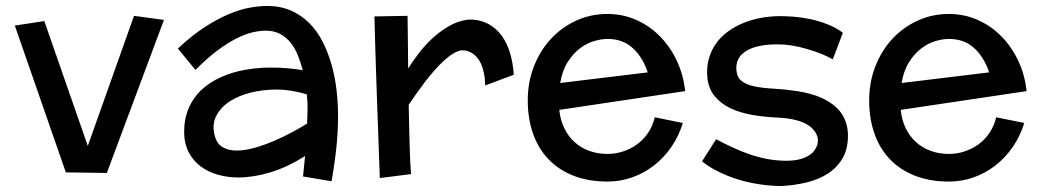

<svg xmlns="http://www.w3.org/2000/svg" viewBox="-20 -562 3496 645"><path d="M530.8 -495.1 338.9 19 201.2 17.1 29.8 -476.1 128.9 -491.2 274.9 -71.8 430.2 -508.8Z M998 30.8 1004.9 -38.1Q945.3 0 887.9 17.1Q830.6 34.2 780.8 34.2Q745.6 34.2 712.6 25.1Q679.7 16.1 654.5 -2.7Q629.4 -21.5 614 -50.5Q598.6 -79.6 598.6 -119.1Q598.6 -158.7 610.4 -189.9Q622.1 -221.2 642.6 -245.1Q663.1 -269 690.9 -286.1Q718.8 -303.2 750.7 -314Q782.7 -324.7 817.9 -329.8Q853 -335 887.7 -335Q919.9 -335 947.8 -332.5Q975.6 -330.1 997.1 -326.2Q990.7 -350.6 981.4 -374.3Q972.2 -397.9 957.8 -416.7Q943.4 -435.5 922.4 -447.3Q901.4 -459 872.1 -459Q853 -459 828.6 -453.4Q804.2 -447.8 774.9 -433.1Q745.6 -418.5 710.9 -392.8Q676.3 -367.2 636.7 -327.1L577.6 -398.9Q624.5 -442.9 667.5 -470.7Q710.4 -498.5 748.3 -514.4Q786.1 -530.3 818.6 -536.1Q851.1 -542 877 -542Q921.9 -542 957 -526.6Q992.2 -511.2 1018.8 -484.6Q1045.4 -458 1063.7 -422.1Q1082 -386.2 1093.8 -345Q1105.5 -303.7 1110.6 -259.3Q1115.7 -214.8 1115.7 -170.9Q1115.7 -124 1110.4 -70.3Q1105 -16.6 1093.8 46.9ZM1011.7 -147Q1012.7 -171.4 1013.2 -195.3Q1013.7 -219.2 1010.7 -245.1Q986.8 -252.4 960.4 -256.8Q934.1 -261.2 907.7 -261.2Q863.8 -261.2 822.5 -251Q781.2 -240.7 751.5 -221.2Q721.7 -201.7 706.8 -173.3Q691.9 -145 700.7 -108.9Q707.5 -79.6 727.3 -67.9Q747.1 -56.2 774.9 -56.2Q803.2 -56.2 836.2 -65.7Q869.1 -75.2 901.6 -89.1Q934.1 -103 962.9 -118.7Q991.7 -134.3 1011.7 -147Z M1609.9 -274.9Q1609.4 -298.8 1605.7 -316.4Q1602.1 -334 1596.4 -346.7Q1590.8 -359.4 1583.7 -367.7Q1576.7 -376 1569.3 -381.3Q1552.2 -393.6 1530.8 -393.1Q1517.1 -391.1 1501.7 -381.6Q1486.3 -372.1 1470.2 -357.2Q1454.1 -342.3 1437.7 -323.5Q1421.4 -304.7 1406.2 -284.9Q1391.1 -265.1 1377.4 -245.6Q1363.8 -226.1 1353 -210Q1353.5 -173.3 1354.5 -137.9Q1355.5 -102.5 1356.2 -72Q1356.9 -41.5 1358.2 -16.8Q1359.4 7.8 1360.8 22.9L1255.9 36.1Q1252.9 -47.9 1250.5 -116Q1248 -184.1 1246.1 -237.8Q1244.1 -291.5 1242.9 -332.5Q1241.7 -373.5 1240.7 -403.3Q1238.8 -473.1 1237.8 -506.8L1349.1 -508.8Q1349.6 -479 1349.9 -448Q1350.1 -417 1350.6 -391.1Q1351.1 -360.8 1351.1 -332Q1365.2 -354.5 1385.5 -381.3Q1405.8 -408.2 1431.4 -432.1Q1457 -456.1 1487.5 -473.9Q1518.1 -491.7 1552.7 -496.1Q1591.8 -498 1624 -479.5Q1637.7 -471.7 1651.1 -458.7Q1664.6 -445.8 1676 -425.5Q1687.5 -405.3 1695.3 -377.2Q1703.1 -349.1 1706.1 -311Z M2021 -44.9Q2046.9 -44.9 2072.3 -53Q2097.7 -61 2119.1 -76.4Q2140.6 -91.8 2156.5 -114.7Q2172.4 -137.7 2179.7 -168L2273.9 -148.9Q2260.3 -104.5 2235.4 -68.4Q2210.4 -32.2 2177.2 -6.3Q2144 19.5 2104.2 33.7Q2064.5 47.9 2021 47.9Q1956.5 47.9 1906.7 28.3Q1856.9 8.8 1822.8 -26.9Q1788.6 -62.5 1770.8 -112.8Q1752.9 -163.1 1752.9 -225.1Q1752.9 -286.1 1773.7 -339.1Q1794.4 -392.1 1830.6 -431.2Q1866.7 -470.2 1915.5 -492.7Q1964.4 -515.1 2021 -515.1Q2071.8 -515.1 2116.7 -495.4Q2161.6 -475.6 2196.3 -440.7Q2231 -405.8 2253.4 -358.4Q2275.9 -311 2281.7 -255.9L1858.9 -192.9Q1862.3 -158.2 1876 -130.6Q1889.6 -103 1910.9 -84Q1932.1 -64.9 1960.2 -54.9Q1988.3 -44.9 2021 -44.9ZM2155.8 -318.8 2152.8 -328.1Q2134.3 -376.5 2101.8 -403.8Q2069.3 -431.2 2021 -431.2Q2000.5 -431.2 1976.1 -424.1Q1951.7 -417 1928.7 -399.9Q1905.8 -382.8 1887.5 -354.2Q1869.1 -325.7 1861.8 -283.2Z M2828.6 -106.9Q2828.6 -60.5 2809.8 -29.1Q2791 2.4 2759.5 22.2Q2728 42 2687.3 51.5Q2646.5 61 2602.5 63Q2557.6 62.5 2511.7 53.7Q2492.2 50.3 2470.5 44.2Q2448.7 38.1 2426.3 29.3Q2403.8 20.5 2381.3 8.3Q2358.9 -3.9 2338.4 -20L2385.7 -94.2Q2412.6 -80.1 2440.7 -66.9Q2468.8 -53.7 2498 -43.7Q2527.3 -33.7 2558.1 -27.8Q2588.9 -22 2621.6 -22Q2648.4 -22 2667 -27.1Q2685.5 -32.2 2697.5 -39.8Q2709.5 -47.4 2716.1 -56.9Q2722.7 -66.4 2725.6 -75.2Q2728 -83 2727.5 -92.5Q2727.1 -102.1 2722.4 -111.8Q2717.8 -121.6 2708.3 -131.1Q2698.7 -140.6 2683.1 -148.2Q2667.5 -155.8 2645 -160.6Q2622.6 -165.5 2591.8 -167Q2547.9 -168.9 2507.1 -176Q2466.3 -183.1 2434.3 -198.2Q2402.3 -213.4 2381.6 -238Q2360.8 -262.7 2356.4 -299.8Q2353 -335 2361.1 -364Q2369.1 -393.1 2385.5 -416Q2401.9 -439 2425.8 -456.3Q2449.7 -473.6 2478 -485.1Q2506.3 -496.6 2537.8 -502.2Q2569.3 -507.8 2601.6 -507.8Q2620.6 -507.8 2646.5 -505.9Q2672.4 -503.9 2700.7 -498Q2729 -492.2 2757.8 -481.2Q2786.6 -470.2 2811.5 -452.1L2777.8 -362.8Q2745.6 -379.9 2716.6 -389.4Q2687.5 -398.9 2665 -404.3Q2638.7 -410.2 2615.7 -412.1Q2539.1 -416.5 2496.3 -396Q2453.6 -375.5 2453.6 -334Q2453.6 -304.7 2469.7 -291.3Q2485.8 -277.8 2513.7 -272Q2541.5 -266.1 2578.6 -264.2Q2615.7 -262.2 2657.7 -255.9Q2705.6 -248.5 2738.3 -233.9Q2771 -219.2 2791 -199.7Q2811 -180.2 2819.8 -156.5Q2828.6 -132.8 2828.6 -106.9Z M3168 -44.9Q3193.8 -44.9 3219.2 -53Q3244.6 -61 3266.1 -76.4Q3287.6 -91.8 3303.5 -114.7Q3319.3 -137.7 3326.7 -168L3420.9 -148.9Q3407.2 -104.5 3382.3 -68.4Q3357.4 -32.2 3324.2 -6.3Q3291 19.5 3251.2 33.7Q3211.4 47.9 3168 47.9Q3103.5 47.9 3053.7 28.3Q3003.9 8.8 2969.7 -26.9Q2935.5 -62.5 2917.7 -112.8Q2899.9 -163.1 2899.9 -225.1Q2899.9 -286.1 2920.7 -339.1Q2941.4 -392.1 2977.5 -431.2Q3013.7 -470.2 3062.5 -492.7Q3111.3 -515.1 3168 -515.1Q3218.8 -515.1 3263.7 -495.4Q3308.6 -475.6 3343.3 -440.7Q3377.9 -405.8 3400.4 -358.4Q3422.9 -311 3428.7 -255.9L3005.9 -192.9Q3009.3 -158.2 3022.9 -130.6Q3036.6 -103 3057.9 -84Q3079.1 -64.9 3107.2 -54.9Q3135.3 -44.9 3168 -44.9ZM3302.7 -318.8 3299.8 -328.1Q3281.2 -376.5 3248.8 -403.8Q3216.3 -431.2 3168 -431.2Q3147.5 -431.2 3123 -424.1Q3098.6 -417 3075.7 -399.9Q3052.7 -382.8 3034.4 -354.2Q3016.1 -325.7 3008.8 -283.2Z"/></svg>

Font: McLaren
Style: Regular
Weight: 400
Designer: Astigmatic (AOETI)
Foundry: Astigmatic (AOETI)
Version: Version 1.000